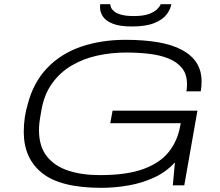

<svg xmlns="http://www.w3.org/2000/svg" viewBox="-20 -889 1056 921"><path d="M466 12Q271 12 182.5 -58.5Q94 -129 94 -256Q94 -293 99 -326Q104 -359 113 -389Q140 -493 205.5 -562Q271 -631 367.5 -664.5Q464 -698 582 -698Q669 -698 737 -686.5Q805 -675 852 -650Q899 -625 923 -587.5Q947 -550 947 -497Q947 -487 946 -475Q945 -463 943 -451H874Q876 -460 876.5 -469Q877 -478 877 -485Q877 -533 853 -562.5Q829 -592 788 -608.5Q747 -625 694.5 -631Q642 -637 585 -637Q514 -637 447.5 -622.5Q381 -608 325 -575.5Q269 -543 230 -489Q191 -435 178 -357Q175 -338 172.5 -324.5Q170 -311 169 -300.5Q168 -290 167.5 -281.5Q167 -273 167 -265Q167 -187 204.5 -139.5Q242 -92 307.5 -70.5Q373 -49 459 -49Q590 -49 670 -79Q750 -109 791 -162Q832 -215 844 -283L847 -298H509L520 -358H927L864 0H809L819 -110Q777 -64 719.5 -37.5Q662 -11 596.5 0.5Q531 12 466 12ZM613 -762Q554 -762 520.5 -775.5Q487 -789 473.5 -810Q460 -831 460 -852Q460 -857 460 -861Q460 -865 461 -869H509Q509 -865 510 -861Q511 -857 513 -852Q518 -842 529.5 -833Q541 -824 563.5 -818Q586 -812 621 -812Q668 -812 694.5 -822Q721 -832 734 -845Q747 -858 751 -869H802Q798 -845 779.5 -820Q761 -795 720.5 -778.5Q680 -762 613 -762Z"/></svg>

Font: Archivo Expanded ExtraLight
Style: Italic
Weight: 250
Width: 7
Italic angle: -10°
Designer: Hector Gatti
Foundry: Omnibus-Type
Version: Version 2.001